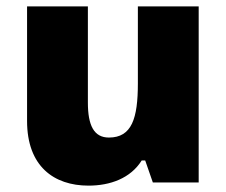

<svg xmlns="http://www.w3.org/2000/svg" viewBox="-20 -624 710 603"><path d="M604 -604H413V-362C413 -252 394 -192 322 -192C275 -192 256 -230 256 -302V-604H65V-244C65 -102 149 -41 258 -41C326 -41 390 -64 425 -120H436L460 -51H604Z"/></svg>

Font: Noto Sans Tamil UI Black
Style: Regular
Weight: 900
Designer: Jelle Bosma - Monotype Design Team
Foundry: Monotype Imaging Inc.
Version: Version 2.004